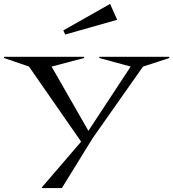

<svg xmlns="http://www.w3.org/2000/svg" viewBox="-125 -705 885 980"><path d="M-105 -409.2 -103 -415H303.2L305.2 -409.2L138.2 -365.2L326.2 -37.1L542 -365.2L380.9 -409.2L382.8 -415H737.8L740.2 -409.2L605 -365.2L348.1 0L190.9 254.9H88.9V251L289.1 18.1L22.9 -365.2ZM198.2 -549.8 437 -685.1 473.1 -604 208 -528.8Z"/></svg>

Font: Halibut Exp
Style: Regular
Weight: 400
Width: 7
Designer: Matteo Maggi
Foundry: Collletttivo
Version: Version 3.080 | FøM Fix